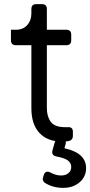

<svg xmlns="http://www.w3.org/2000/svg" viewBox="-20 -680 437 930"><path d="M282 6Q210 6 171 -36Q132 -78 132 -156V-461H57Q33 -461 33 -485V-536H58Q92 -536 112 -558.5Q132 -581 132 -615V-636Q132 -660 156 -660H183Q207 -660 207 -636V-536H301Q325 -536 325 -512V-485Q325 -461 301 -461H207V-156Q207 -116 226 -90Q245 -64 295 -64H308Q333 -66 333 -42V-22Q333 1 308 4Q301 5 294 5.5Q287 6 282 6ZM286 230Q236 230 198 206Q182 195 190 174L193 165Q202 144 225 156Q250 170 276 170Q298 170 311.5 158.5Q325 147 325 129Q325 109 308.5 97Q292 85 254 78Q228 73 234 49L245 10Q251 -10 272 -10H277Q304 -10 298 17L292 38Q397 61 397 134Q397 176 365.5 203Q334 230 286 230Z"/></svg>

Font: Pitagon Sans Text
Style: Regular
Weight: 400
Designer: Travis Tran
Foundry: Pitagon
Version: Version 1.001; ttfautohint (v1.8.4.7-5d5b);gftools[0.9.26]